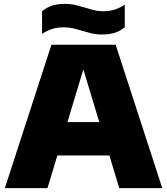

<svg xmlns="http://www.w3.org/2000/svg" viewBox="-20 -971 862 991"><path d="M5 0 245.5 -740H577L817.5 0H595.5L400.5 -645H420L225 0ZM218.5 -168.5 268.5 -341H553L602.5 -168.5ZM506 -793Q476.5 -793 451.2 -799.2Q426 -805.5 402 -812.5Q380 -819.5 357.5 -824.8Q335 -830 310 -830Q276 -830 250.2 -821.8Q224.5 -813.5 197 -796.5V-913Q221 -932.5 248.5 -941.8Q276 -951 315 -951Q345 -951 370.2 -944.8Q395.5 -938.5 419.5 -931.5Q441.5 -924.5 464 -918.8Q486.5 -913 511 -913Q545.5 -913 571.2 -921.2Q597 -929.5 624 -946.5V-830.5Q600.5 -810.5 572.8 -801.8Q545 -793 506 -793Z"/></svg>

Font: Encode Sans SemiExpanded Black
Style: Regular
Weight: 900
Width: 6
Designer: Multiple Designers
Foundry: Impallari Type
Version: Version 3.002